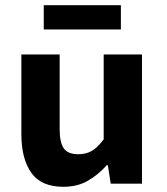

<svg xmlns="http://www.w3.org/2000/svg" viewBox="-20 -705 640 737"><path d="M223 12Q138 12 100 -42Q62 -96 62 -190V-496H209V-209Q209 -159 224.5 -136Q240 -113 281 -113Q309 -113 331 -125Q353 -137 378 -170V-496H525V0H405L394 -71H390Q357 -34 317 -11Q277 12 223 12ZM148 -592V-685H444V-592Z"/></svg>

Font: Source Code Pro ExtraLight
Style: Bold
Weight: 700
Monospace: yes
Version: Version 1.018;hotconv 1.0.116;makeotfexe 2.5.65601